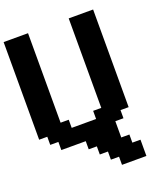

<svg xmlns="http://www.w3.org/2000/svg" viewBox="-194 -1006 1199 1386"><g transform="rotate(-20 406.0 -312.5)"><path d="M500 250H687.5V125H625V62.5H562.5V-62.5H625V-125H687.5V-875H500V-187.5H437.5V-125H250V-187.5H187.5V-875H0V-125H62.5V-62.5H125V0H312.5V62.5H375V125H437.5V187.5H500Z"/></g></svg>

Font: Faithful 32x
Style: Semibold
Weight: 400
Foundry: Faithful Resource Pack
Version: Version 1.0; January 27, 2023